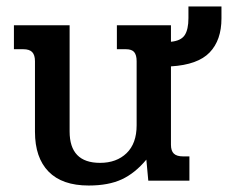

<svg xmlns="http://www.w3.org/2000/svg" viewBox="-20 -558 704 593"><path d="M88 -151V-369Q88 -388 79.5 -397Q71 -406 52 -406H23V-480H195V-152Q195 -55 289 -55Q340 -55 371 -85Q402 -115 402 -171V-369Q402 -388 394.5 -397Q387 -406 369 -406H341V-480H508V-429Q539 -432 550.5 -449.5Q562 -467 562 -502V-538H664V-501Q664 -434 627.5 -396Q591 -358 508 -353V-111Q508 -92 517 -83.5Q526 -75 545 -75H565V0H438L432 -65Q397 -23 356 -4Q315 15 254 15Q172 15 130 -28Q88 -71 88 -151Z"/></svg>

Font: Pridi
Style: Regular
Weight: 400
Designer: Katatrad Team
Foundry: CadsonDemak
Version: Version 1.001